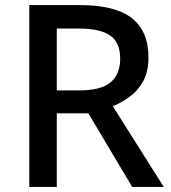

<svg xmlns="http://www.w3.org/2000/svg" viewBox="-20 -734 673 754"><path d="M295 -714Q432 -714 497.5 -663Q563 -612 563 -508Q563 -453 542.5 -415.5Q522 -378 490 -354.5Q458 -331 423 -317L623 0H499L327 -289H203V0H95V-714ZM288 -622H203V-379H293Q376 -379 414 -410.5Q452 -442 452 -504Q452 -568 412 -595Q372 -622 288 -622Z"/></svg>

Font: Noto Sans Ethiopic Medium
Style: Regular
Weight: 500
Designer: Monotype Design Team
Foundry: Monotype Imaging Inc.
Version: Version 2.102; ttfautohint (v1.8.4.7-5d5b)